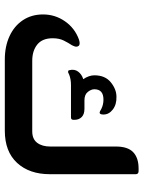

<svg xmlns="http://www.w3.org/2000/svg" viewBox="81 -677 596 798"><g transform="rotate(90 379.0 -278.0)"><path d="M680 -556H691Q704 -556 704 -544V-187Q704 -102 657 -51Q610 0 523 0H227Q173 0 130.5 -19.5Q88 -39 64 -75Q40 -111 40 -159Q40 -209 68.5 -250Q97 -291 144 -308Q153 -311 159 -311Q168 -311 171 -306.5Q174 -302 174 -297Q174 -293 172 -288Q170 -283 168 -279Q158 -264 148.5 -245Q139 -226 139 -199Q139 -156 165 -135Q191 -114 233 -114H526Q558 -114 573.5 -134.5Q589 -155 589 -189V-462Q589 -511 612.5 -533.5Q636 -556 680 -556ZM278 -263Q273 -263 272 -267Q266 -289 277.5 -304.5Q289 -320 309 -326Q293 -350 293 -372Q293 -417 322 -440.5Q351 -464 382 -464Q414 -465 435 -449Q456 -433 456 -410Q456 -394 448 -394Q444 -394 433 -401Q415 -410 394 -410Q351 -410 351 -372Q351 -359 362 -345Q373 -331 397 -331H432Q455 -331 466.5 -319.5Q478 -308 478 -290V-285Q478 -275 468 -275H333Q308 -275 289 -267Q284 -264 282 -263.5Q280 -263 278 -263Z"/></g></svg>

Font: Zain ExtraBold
Style: Regular
Weight: 800
Designer: Zain,Boutros
Foundry: Mobile Telecommunications Company (Zain), 2024
Version: Version 1.50; ttfautohint (v1.8.4)